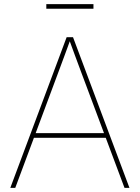

<svg xmlns="http://www.w3.org/2000/svg" viewBox="-20 -907 675 927"><path d="M29.8 0 301.8 -727.5H332.5L605 0H581.1L370.1 -563.5Q355.5 -602.5 341.1 -641.6Q326.7 -680.7 312.5 -719.7H321.3Q307.1 -680.7 292.7 -641.6Q278.3 -602.5 263.7 -563.5L53.7 0ZM136.7 -241.7V-264.2H498V-241.7ZM431.2 -887.2V-864.7H203.6V-887.2Z"/></svg>

Font: Inter 16pt Thin
Style: Regular
Weight: 250
Version: Version 4.001;git-66647c0bb